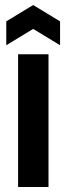

<svg xmlns="http://www.w3.org/2000/svg" viewBox="-20 -744 266 764"><path d="M52 0V-528H173V0ZM5 -564V-659L112 -724L219 -659V-564L112 -629Z"/></svg>

Font: Bricolage Grotesque Condensed SemiBold
Style: Regular
Weight: 600
Width: 3
Designer: Mathieu Triay
Foundry: Atelier Triay
Version: Version 1.000;gftools[0.9.30]